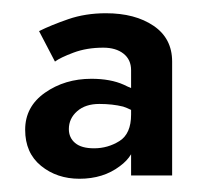

<svg xmlns="http://www.w3.org/2000/svg" viewBox="-20 -725 300 290"><path d="M39 -678Q57 -687 83 -696Q109 -705 140 -705Q184 -705 212 -686Q240 -667 240 -632V-460H178V-492Q172 -482 161 -474Q136 -455 100 -455Q66 -455 42 -474.5Q18 -494 18 -529Q18 -564 48 -585Q78 -606 118 -606Q147 -606 167 -597Q173 -594 178 -592V-619Q178 -635 166.5 -644Q155 -653 136 -653Q111 -653 91 -645.5Q71 -638 63 -632ZM84 -530Q84 -517 93.5 -509Q103 -501 122 -501Q143 -501 160.5 -512Q178 -523 178 -552V-559Q172 -562 166 -564Q150 -568 130 -568Q109 -568 96.5 -557Q84 -546 84 -530Z"/></svg>

Font: Venryn Sans SemiBold
Style: Regular
Weight: 600
Designer: Owen Earl, indestructible type* (font) & Cristiano Sobral (main changes)
Version: Version 3.60;October 28, 2020;FontCreator 13.0.0.2681 64-bit